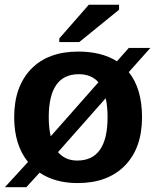

<svg xmlns="http://www.w3.org/2000/svg" viewBox="-20 -753 651 800"><path d="M571.8 -264.6Q571.8 -136.2 500.5 -63.2Q429.2 9.8 303.2 9.8Q209.5 9.8 145 -33.7L89.8 26.9H0.5L96.7 -78.1Q39.1 -149.4 39.1 -264.6Q39.1 -392.1 109.4 -465.1Q179.7 -538.1 306.2 -538.1Q403.3 -538.1 467.3 -497.6L516.6 -553.2H606.4L516.6 -452.6Q571.8 -383.3 571.8 -264.6ZM183.1 -264.6Q183.1 -219.7 191.4 -185.1L390.1 -410.2Q360.8 -443.8 308.1 -443.8Q183.1 -443.8 183.1 -264.6ZM428.2 -264.6Q428.2 -310.5 420.4 -343.8L221.7 -119.1Q252 -84 301.8 -84Q428.2 -84 428.2 -264.6ZM227.1 -577.6V-592.8L350.1 -733.4H476.1V-712.4L310.1 -577.6Z"/></svg>

Font: Arial
Style: Bold
Weight: 700
Designer: Steve Matteson
Foundry: Ascender Corporation
Version: Version 2.00.3